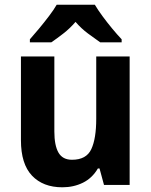

<svg xmlns="http://www.w3.org/2000/svg" viewBox="-20 -786 642 816"><path d="M531 -546V0H422L403 -70H396Q372 -29 332.5 -9.5Q293 10 245 10Q163 10 116 -39.5Q69 -89 69 -190V-546H211V-227Q211 -168 228.5 -137.5Q246 -107 286 -107Q347 -107 368 -152Q389 -197 389 -281V-546ZM383 -766Q396 -744 415.5 -717.5Q435 -691 456.5 -665Q478 -639 497 -619V-606H406Q383 -622 354 -643.5Q325 -665 301 -693Q277 -665 248.5 -643Q220 -621 198 -606H107V-619Q124 -638 146 -664.5Q168 -691 188.5 -718Q209 -745 221 -766Z"/></svg>

Font: Noto Sans Gujarati SemiCondensed
Style: Bold
Weight: 700
Width: 4
Designer: Jelle Bosma - Monotype Design Team, Universal Thirst
Foundry: Monotype Imaging Inc.
Version: Version 2.106; ttfautohint (v1.8.4.7-5d5b)